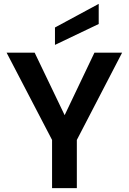

<svg xmlns="http://www.w3.org/2000/svg" viewBox="-20 -972 665 992"><path d="M249 0V-249L14 -700H159L314 -377L468 -700H611L377 -249V0ZM264 -740V-830L490 -952V-848Z"/></svg>

Font: DeepMind Sans
Style: Bold
Weight: 700
Designer: Jonny Pinhorn / Modifications: Colophon Foundry
Foundry: Colophon Foundry
Version: Version 1.002; ttfautohint (v1.8.2)